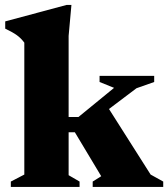

<svg xmlns="http://www.w3.org/2000/svg" viewBox="-30 -734 660 754"><path d="M239.5 -46 282.5 -21V0H12.5V-21L65.5 -48.5V-566.5Q52.5 -584 36.2 -595.8Q20 -607.5 -9.5 -621.5V-650L231 -714.5H250.5L239.5 -593V-274.5H278L418 -389L361 -412V-436H575.5V-412L506 -387.5L398 -306L561.5 -48.5L611 -21V0H334V-21L367.5 -42L264 -214.5H239.5Z"/></svg>

Font: Newsreader Text ExtraBold
Style: Regular
Weight: 800
Designer: Hugues Gentile
Foundry: Production Type
Version: Version 1.001